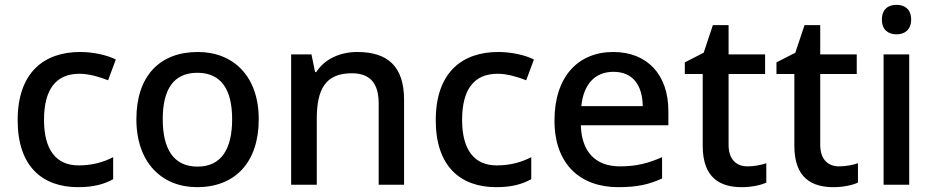

<svg xmlns="http://www.w3.org/2000/svg" viewBox="-20 -764 3862 794"><path d="M303 10C367 10 410 -2 448 -23V-114C409 -94 363 -80 305 -80C212 -80 162 -145 162 -268C162 -394 211 -459 309 -459C347 -459 392 -446 427 -432L459 -518C423 -536 367 -549 311 -549C163 -549 53 -465 53 -267C53 -75 156 10 303 10Z M1050 -271C1050 -449 945 -549 798 -549C640 -549 544 -449 544 -271C544 -91 650 10 795 10C951 10 1050 -91 1050 -271ZM653 -271C653 -392 696 -463 796 -463C896 -463 940 -392 940 -271C940 -149 896 -75 797 -75C697 -75 653 -149 653 -271Z M1457 -549C1388 -549 1323 -521 1288 -466H1283L1268 -539H1184V0H1290V-272C1290 -394 1325 -461 1435 -461C1511 -461 1546 -419 1546 -336V0H1651V-351C1651 -490 1583 -549 1457 -549Z M2032 10C2096 10 2139 -2 2177 -23V-114C2138 -94 2092 -80 2034 -80C1941 -80 1891 -145 1891 -268C1891 -394 1940 -459 2038 -459C2076 -459 2121 -446 2156 -432L2188 -518C2152 -536 2096 -549 2040 -549C1892 -549 1782 -465 1782 -267C1782 -75 1885 10 2032 10Z M2516 -549C2370 -549 2273 -446 2273 -266C2273 -83 2381 10 2537 10C2614 10 2664 -1 2718 -26V-114C2661 -89 2612 -76 2544 -76C2442 -76 2385 -137 2382 -246H2744V-305C2744 -455 2657 -549 2516 -549ZM2517 -467C2599 -467 2637 -409 2638 -325H2384C2393 -415 2440 -467 2517 -467Z M3071 -76C3025 -76 2993 -105 2993 -165V-458H3144V-539H2993V-660H2928L2890 -546L2812 -506V-458H2886V-161C2886 -27 2959 10 3048 10C3087 10 3126 2 3149 -9V-89C3130 -82 3099 -76 3071 -76Z M3450 -76C3404 -76 3372 -105 3372 -165V-458H3523V-539H3372V-660H3307L3269 -546L3191 -506V-458H3265V-161C3265 -27 3338 10 3427 10C3466 10 3505 2 3528 -9V-89C3509 -82 3478 -76 3450 -76Z M3688 -744C3654 -744 3627 -727 3627 -683C3627 -640 3654 -622 3688 -622C3720 -622 3748 -640 3748 -683C3748 -727 3720 -744 3688 -744ZM3740 -539H3634V0H3740Z"/></svg>

Font: Noto Sans Georgian Medium
Style: Regular
Weight: 500
Designer: Monotype Design Team, Akaki Razmadze
Foundry: Google LLC
Version: Version 2.005